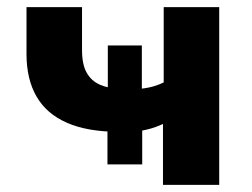

<svg xmlns="http://www.w3.org/2000/svg" viewBox="-20 -516 704 536"><path d="M435 0V-170Q414 -160 391 -154.5Q368 -149 346 -148L377 -173V-57H280V-173L312 -148Q225 -148 167.5 -173Q110 -198 82 -246.5Q54 -295 54 -365V-496H209V-376Q209 -336 222 -313Q235 -290 259 -279.5Q283 -269 317 -268L281 -253V-389H376V-253L350 -267Q372 -267 394.5 -271.5Q417 -276 437 -286V-496H592V0Z"/></svg>

Font: Nunito Sans 10pt ExtraBold
Style: Regular
Weight: 800
Designer: Vernon Adams
Foundry: Vernon Adams
Version: Version 3.101;gftools[0.9.27]